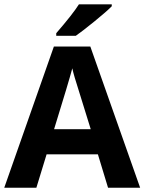

<svg xmlns="http://www.w3.org/2000/svg" viewBox="-20 -885 681 905"><path d="M489.3 0 441.4 -157.7H199.7L151.4 0H0L233.9 -665.5H405.8L640.6 0ZM407.7 -275.9Q340.8 -490.2 332.5 -518.3Q324.2 -546.4 320.8 -563Q305.7 -504.9 234.9 -275.9ZM245.1 -716.3V-728.5Q323.2 -818.8 352.1 -864.7H506.8V-855.5Q483.4 -831.5 426.5 -785.2Q369.6 -738.8 337.4 -716.3Z"/></svg>

Font: Bpm'online Open Sans
Style: Bold
Weight: 700
Foundry: Ascender Corporation
Version: Version 1.10